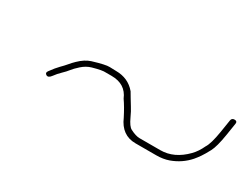

<svg xmlns="http://www.w3.org/2000/svg" viewBox="-34 -517 650 504"><g transform="rotate(30 290.5 -265.0)"><path d="M87.9 -211C92.5 -208.3 97.4 -210.6 102.6 -217.7C107.8 -224.8 113.2 -231 119 -236.5C125.6 -242.8 130.9 -248.5 134.7 -253.5C138.4 -258.5 144.6 -264.8 153 -272.4C161.4 -279.9 170.6 -285.1 180.6 -288C199.5 -293.4 212.5 -295.7 219.7 -295H236.7C265 -295 284.1 -283 294 -259C302.2 -247.3 310.6 -233 319.2 -216C331.5 -187.3 351.6 -173 379.4 -173H442.4C456.2 -173 468.7 -175 479.9 -179C501 -186.6 518.7 -198.6 533.1 -215C537.1 -219.7 541.3 -225.2 545.7 -231.5C550 -237.8 555 -246.3 560.7 -257C566.4 -267.7 571.2 -285.7 575.3 -311L581.3 -349C582.1 -354.3 579.7 -357 574 -357C568.4 -357 565.1 -354.3 564.3 -349L558.3 -311C554.1 -285 549 -267.3 542.9 -258C536.9 -245 529.7 -234.2 521.2 -225.5C498.1 -201.8 472.7 -190 445.1 -190H382.1C374.4 -190 364.8 -192.9 353.5 -198.8C347.3 -201.9 340.9 -210.8 334.2 -225.5C329.5 -235.8 324.9 -244.5 320.3 -251.5C315.8 -258.5 312.2 -264.3 309.6 -269C307 -273.7 303.9 -279 300.1 -285C285 -303 265.1 -312 240.4 -312C235.7 -312 229.3 -312.2 221 -312.6C212.8 -313 196.2 -309.3 171.3 -301.7C159.8 -298.1 148.3 -290.7 136.8 -279.5C131.6 -274.5 127 -269.5 122.9 -264.5C118.8 -259.5 113.6 -254 107.5 -247.9C101.4 -241.8 94.3 -233.2 86.2 -222C82.8 -217.3 83.3 -213.7 87.9 -211Z"/></g></svg>

Font: Proton
Style: BkIt
Weight: 500
Version: Version 1.017